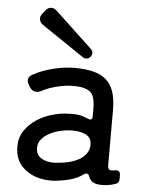

<svg xmlns="http://www.w3.org/2000/svg" viewBox="-53 -789 642 840"><g transform="rotate(5 267.5 -368.5)"><path d="M294 -542 109 -667Q95 -677 93 -690.5Q91 -704 102 -717L113 -731Q124 -745 139 -745Q152 -745 163 -734L326 -581Q342 -565 328 -547Q321 -537 308 -537Q301 -537 294 -542ZM211 8Q137 10 91 -26Q43 -61 43 -128Q43 -168 63.5 -198Q84 -228 115.5 -248.5Q147 -269 185 -279.5Q223 -290 258 -290Q292 -292 315 -285L339 -276Q345 -273 350 -273Q360 -273 360 -288V-323Q360 -377 338 -395Q316 -413 264 -413Q231 -413 192.5 -403.5Q154 -394 125 -378Q113 -373 105 -373Q87 -373 75 -391L69 -402Q61 -415 64 -427Q67 -439 81 -446Q121 -468 170 -480Q219 -492 264 -492Q310 -492 344.5 -483.5Q379 -475 401.5 -455.5Q424 -436 435 -403.5Q446 -371 446 -323V-82Q446 -63 456 -60Q463 -58 479 -61Q501 -64 501 -42V-24Q501 -7 485 -2L468 3Q446 8 427 8Q395 8 381 -4Q377 -8 373.5 -12.5Q370 -17 368 -24Q364 -36 355 -36Q349 -36 344 -32Q317 -12 280.5 -3Q244 6 211 8ZM212 -71Q228 -72 246.5 -74.5Q265 -77 282.5 -82Q300 -87 316 -95.5Q332 -104 343 -117Q363 -138 361 -168Q360 -196 333 -208Q307 -220 265 -218Q246 -217 222.5 -211.5Q199 -206 178 -195Q157 -184 143 -167.5Q129 -151 129 -127Q131 -98 152 -85Q175 -70 212 -71Z"/></g></svg>

Font: Higure Gothic Medium
Style: Regular
Weight: 500
Designer: Yoshimichi Ohira
Foundry: Positype
Version: Version 1.000